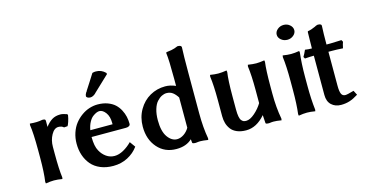

<svg xmlns="http://www.w3.org/2000/svg" viewBox="-74 -1021 2592 1360"><g transform="rotate(-15 1222.5 -341.0)"><path d="M348.1 -439.9Q367.2 -439.9 396 -429.2L400.9 -422.9Q397 -397.5 389.2 -374.5Q381.3 -351.6 377 -346.2L351.1 -344.2Q336.4 -357.9 312 -357.9Q281.7 -357.9 260.3 -319.1Q238.8 -280.3 238.8 -231.9V-181.2Q238.8 -65.4 247.1 -5.9L245.1 5.9Q210.9 0 184.1 0Q158.2 0 124 5.9L122.1 -5.9Q131.8 -72.3 131.8 -181.2V-234.9Q131.8 -362.8 122.1 -422.9L124 -433.1Q176.3 -427.7 215.8 -436Q230 -436 234.4 -433.1Q238.8 -430.2 238.8 -420.9V-377.9Q261.7 -408.7 287.1 -424.3Q312.5 -439.9 348.1 -439.9Z M525.4 -276.9H688.5V-285.2Q688.5 -334.5 667.2 -362.8Q646 -391.1 621.6 -391.1Q612.3 -391.1 600.1 -386.2Q587.9 -381.3 572.8 -370.1Q557.6 -358.9 544.4 -334.5Q531.2 -310.1 525.4 -276.9ZM773.4 -123 802.7 -82Q772.5 -40 724.6 -15.1Q676.8 9.8 618.7 9.8Q566.4 9.8 525.4 -7.3Q484.4 -24.4 458.7 -54.7Q433.1 -85 419.9 -124Q406.7 -163.1 406.7 -209Q406.7 -251.5 419.4 -289.1Q432.1 -326.7 453.6 -353.8Q475.1 -380.9 502.7 -400.6Q530.3 -420.4 560.8 -430.2Q591.3 -439.9 621.6 -439.9Q662.1 -439.9 694.3 -428Q726.6 -416 747.1 -397Q767.6 -377.9 781 -352.3Q794.4 -326.7 800 -301.3Q805.7 -275.9 805.7 -249Q805.7 -239.3 796.9 -233.6Q788.1 -228 773.4 -228H521.5Q521.5 -159.7 541.5 -125Q557.6 -94.7 584.7 -75.4Q611.8 -56.2 645.5 -56.2Q677.2 -56.2 711.7 -75.4Q746.1 -94.7 773.4 -123ZM644.5 -665 652.3 -667Q658.2 -668.9 671.4 -668.9Q710.9 -668.9 739.7 -640.1L742.7 -630.9L625.5 -520H626.5Q606 -501 586.4 -501Q574.7 -501 566.2 -505.9Q557.6 -510.7 557.6 -518.1Q557.6 -528.3 566.4 -543Q566.9 -543.5 569.6 -546.4Q572.3 -549.3 572.8 -549.8L570.3 -548.8Q582.5 -567.9 607.7 -606.9Q632.8 -646 644.5 -665Z M1117.2 -439.9Q1154.3 -439.9 1193.4 -422.9V-475.1Q1193.4 -615.2 1186.5 -664.1L1188.5 -670.9Q1209.5 -672.9 1226.3 -676.3Q1243.2 -679.7 1250.7 -682.4Q1258.3 -685.1 1275.4 -691.9Q1304.2 -691.9 1304.2 -676.8Q1301.3 -616.7 1301.3 -493.2V-192.9Q1301.3 -87.4 1316.4 -5.9L1314.5 5.9Q1278.3 0 1256.3 0Q1244.1 0 1224.6 2.9Q1201.2 2.9 1199.2 -3.9L1196.3 -30.8Q1154.3 9.8 1081.5 9.8Q996.1 9.8 943.4 -50.5Q890.6 -110.8 890.6 -204.1Q890.6 -272.9 922.4 -327.6Q954.1 -382.3 1005.4 -411.1Q1056.6 -439.9 1117.2 -439.9ZM1114.3 -391.1Q1096.7 -391.1 1078.6 -382.1Q1060.5 -373 1043.5 -354.2Q1026.4 -335.4 1015.9 -300.8Q1005.4 -266.1 1005.4 -221.2Q1005.4 -139.2 1034.9 -97.7Q1064.5 -56.2 1103.5 -56.2Q1128.9 -56.2 1154.1 -73.2Q1179.2 -90.3 1195.3 -119.1L1193.4 -116.2V-337.9L1195.3 -335Q1177.7 -363.3 1158.9 -377.2Q1140.1 -391.1 1114.3 -391.1Z M1736.8 -4.9Q1734.9 -46.9 1732.9 -64Q1669.9 9.8 1592.8 9.8Q1554.2 9.8 1525.9 -2.2Q1497.6 -14.2 1482.2 -34.9Q1466.8 -55.7 1460 -79.3Q1453.1 -103 1453.1 -130.9V-249Q1453.1 -356.9 1443.8 -423.8L1445.8 -436Q1480.5 -430.2 1505.9 -430.2Q1531.2 -430.2 1566.9 -436L1568.8 -423.8Q1560.1 -365.7 1560.1 -249V-150.9Q1560.1 -119.6 1564 -99.4Q1567.9 -79.1 1575.7 -70.1Q1583.5 -61 1591.1 -58.1Q1598.6 -55.2 1609.9 -55.2Q1638.2 -55.2 1673.3 -85.7Q1708.5 -116.2 1731.9 -155.8L1730 -152.8V-249Q1730 -356.9 1720.7 -423.8L1723.1 -436Q1759.3 -430.2 1784.2 -430.2Q1809.1 -430.2 1843.8 -436L1845.7 -423.8Q1837.9 -364.7 1837.9 -249V-192.9Q1837.9 -92.3 1854 -5.9L1852.1 5.9Q1816.4 0 1793.9 0Q1781.7 0 1761.7 2.9Q1736.8 2.9 1736.8 -4.9Z M1975.6 -587.9Q1975.6 -610.4 1994.9 -626.7Q2014.2 -643.1 2040.5 -643.1Q2066.4 -643.1 2085.4 -626.7Q2104.5 -610.4 2104.5 -587.9Q2104.5 -566.4 2085.4 -550.3Q2066.4 -534.2 2040.5 -534.2Q2014.2 -534.2 1994.9 -550.3Q1975.6 -566.4 1975.6 -587.9ZM1985.4 -181.2V-249Q1985.4 -355.5 1976.6 -423.8L1978.5 -436Q2012.7 -430.2 2039.6 -430.2Q2065.4 -430.2 2099.6 -436L2101.6 -423.8Q2092.3 -347.7 2092.3 -249V-181.2Q2092.3 -82 2101.6 -5.9L2099.6 5.9Q2065.4 0 2039.6 0Q2012.7 0 1978.5 5.9L1976.6 -5.9Q1985.4 -74.2 1985.4 -181.2Z M2141.6 -434.1Q2165.5 -430.2 2191.4 -430.2Q2191.4 -479 2192.4 -498Q2192.4 -504.9 2192.9 -523.4Q2193.4 -542 2193.4 -548.8L2195.3 -555.2Q2223.1 -559.6 2251.5 -573.2Q2259.3 -578.6 2273.4 -582Q2301.3 -582 2301.3 -567.9Q2298.3 -510.7 2298.3 -430.2H2329.6Q2354.5 -430.2 2408.7 -433.1L2416.5 -418.9Q2411.1 -407.2 2404.3 -374Q2364.7 -377 2320.3 -377H2298.3V-127.9Q2298.3 -86.4 2306.6 -68.1Q2314.9 -49.8 2335.4 -49.8Q2350.6 -49.8 2398.4 -64L2415.5 -30.8Q2380.9 -8.8 2351.8 0.5Q2322.8 9.8 2288.6 9.8Q2246.1 9.8 2218.8 -15.6Q2191.4 -41 2191.4 -88.9V-377Q2165 -377 2125.5 -374L2117.7 -387.2Q2128.9 -404.8 2141.6 -434.1Z"/></g></svg>

Font: Linear Smooth
Style: Bold
Weight: 700
Designer: Philipp H. Poll, Flanker
Foundry: Philipp H. Poll, reworked by Flanker
Version: Version 1.061 | FøM Fix